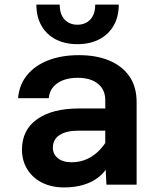

<svg xmlns="http://www.w3.org/2000/svg" viewBox="-20 -807 690 839"><path d="M445 0 440 -108V-369Q440 -415 408 -441Q376 -467 320 -467Q265 -467 231 -443.5Q197 -420 193 -378H59Q64 -437 98.5 -479Q133 -521 191 -543.5Q249 -566 325 -566Q402 -566 458.5 -542Q515 -518 546 -472.5Q577 -427 577 -361V0ZM260 12Q205 12 163.5 -9Q122 -30 99 -67.5Q76 -105 76 -153Q76 -239 142 -286Q208 -333 326 -333H455V-236H322Q270 -236 240.5 -217Q211 -198 211 -161Q211 -134 232.5 -116Q254 -98 292 -98Q343 -98 383 -124.5Q423 -151 449 -197L464 -102Q438 -45 386 -16.5Q334 12 260 12ZM318 -614Q264 -614 223.5 -635Q183 -656 161 -695Q139 -734 139 -787H241Q241 -744 262.5 -721.5Q284 -699 318 -699Q353 -699 374.5 -721.5Q396 -744 396 -787H499Q499 -734 476.5 -695Q454 -656 413.5 -635Q373 -614 318 -614Z"/></svg>

Font: Azeret Mono Thin SemiBold
Style: Regular
Weight: 600
Version: Version 1.002